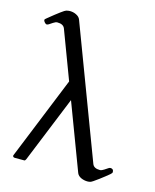

<svg xmlns="http://www.w3.org/2000/svg" viewBox="-122 -885 797 988"><g transform="rotate(15 277.0 -391.0)"><path d="M536.6 -77.1Q553.7 -77.1 553.7 -59.6Q553.7 -54.2 544.4 -46.4Q527.8 -32.2 495.4 -7.8Q462.9 16.6 454.8 18.6Q446.8 20.5 439.2 20.5Q431.6 20.5 423.1 18.8Q414.6 17.1 406.7 13.7Q389.2 5.9 383.3 -8.3L250 -361.8L106.4 -8.3Q105.5 -7.3 103.5 -3.7Q101.6 0 98.6 0H48.3Q36.6 0 36.6 -9.8L215.8 -452.1L119.1 -709Q110.8 -730 79.1 -730Q69.8 -730 57.6 -721.7L39.1 -709.5Q33.2 -705.6 28.1 -705.6Q22.9 -705.6 16.8 -712.6Q10.7 -719.7 10.7 -723.6Q10.7 -727.5 12.2 -729.2Q13.7 -731 21.5 -737.3Q95.2 -797.4 106.9 -800.3Q118.7 -803.2 126.5 -803.2Q134.3 -803.2 142.8 -801.5Q151.4 -799.8 159.2 -795.9Q177.2 -787.6 182.6 -772.9L446.3 -73.7Q454.6 -52.7 486.3 -52.7Q495.6 -52.7 507.8 -61L526.4 -73.2Q532.2 -77.1 536.6 -77.1Z"/></g></svg>

Font: Cardo-Italic
Style: Italic
Weight: 400
Italic angle: -12°
Designer: David J. Perry
Foundry: David J. Perry
Version: Version 0.991